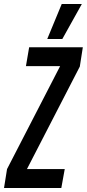

<svg xmlns="http://www.w3.org/2000/svg" viewBox="-52 -935 432 955"><path d="M-32 0 -17 -94 247 -606H77L93 -700H360L345 -604L82 -94H270L253 0ZM183 -741 255 -915H355L258 -741Z"/></svg>

Font: Georama Extra Condensed SemiBold
Style: Italic
Weight: 600
Width: 2
Italic angle: -9°
Designer: Jean-Baptiste Levee
Foundry: Production Type
Version: Version 1.000